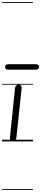

<svg xmlns="http://www.w3.org/2000/svg" viewBox="-25 -1349 393 1832"><path d="M97.5 0Q83.5 0 75.8 -8Q68 -16 70 -34.5L118 -506.5Q120 -524.5 130.5 -533Q141 -541.5 155 -541.5Q166.5 -541.5 175 -532.5Q183.5 -523.5 181 -502.5L131.5 -36Q129.5 -18 119.2 -9Q109 0 97.5 0ZM97.5 0Q83.5 0 75.8 -8Q68 -16 70 -34.5L118 -506.5Q120 -524.5 130.5 -533Q141 -541.5 155 -541.5Q166.5 -541.5 175 -532.5Q183.5 -523.5 181 -502.5L131.5 -36Q129.5 -18 119.2 -9Q109 0 97.5 0ZM56.5 -684Q38 -684 30.8 -691.8Q23.5 -699.5 23.5 -710.5Q23.5 -721.5 30.8 -729Q38 -736.5 56.5 -736.5H315Q333 -736.5 340.5 -729Q348 -721.5 348 -710.5Q348 -700 340.2 -692Q332.5 -684 315 -684ZM-5 455H289.5V463H-5ZM-5 -16H289.5V0H-5ZM-5 -549H289.5V-541H-5ZM-5 -1329H289.5V-1321H-5Z"/></svg>

Font: Edu SA Dotted Guide
Style: Regular
Weight: 400
Designer: Tina and Corey Anderson, Eben Sorkin, Mirko Velimirovic
Foundry: Google for Education
Version: Version 2.000